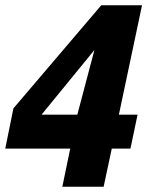

<svg xmlns="http://www.w3.org/2000/svg" viewBox="-24 -710 575 730"><path d="M428 -274H499L472 -145H401L370 0H213L243 -145H-4L27 -298L361 -690H516ZM270 -274 335 -520 134 -274Z"/></svg>

Font: Decalotype ExtraBold Italic
Style: Regular
Weight: 800
Italic angle: -12°
Designer: Alfredo Marco Pradil
Foundry: Alfredo Marco Pradil
Version: Version 1.0